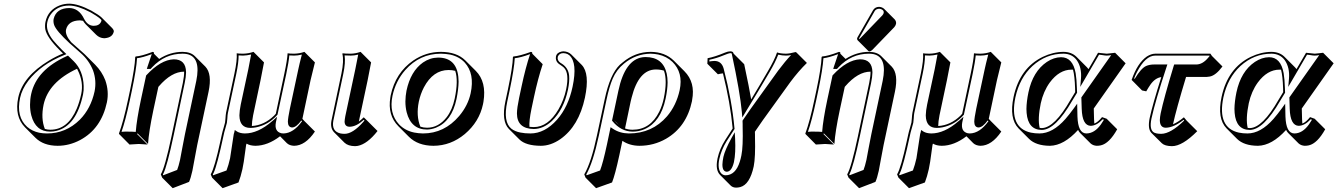

<svg xmlns="http://www.w3.org/2000/svg" viewBox="-20 -718 7195 1033"><path d="M319.3 -430.2 307.1 -441.9Q303.2 -445.8 301.8 -447.3Q231.4 -517.6 223.6 -561Q220.7 -580.1 224.6 -600.1Q238.3 -664.6 301.3 -689Q326.2 -698.2 352.5 -698.2Q400.4 -697.8 470.7 -661.1Q513.7 -636.7 526.4 -624L583 -567.4Q593.3 -556.2 592.3 -548.3Q585.4 -516.6 545.9 -512.7Q542.5 -512.2 540.5 -512.2Q515.6 -513.2 497.6 -530.8L440.9 -587.4Q432.6 -596.2 426.8 -606Q418 -607.9 410.2 -608.4Q346.7 -607.4 335 -557.6Q330.1 -529.3 362.8 -491.2L420.4 -439.9Q428.7 -432.6 435.5 -426.3L492.2 -369.6Q528.3 -333 546.4 -286.6Q567.4 -227.1 555.2 -167.5Q524.9 -25.9 411.6 35.2Q353 66.4 289.6 66.4Q213.9 65.9 170.9 23.4L114.3 -33.2Q57.1 -91.8 78.1 -192.9Q102.5 -307.1 243.7 -392.1Q280.8 -414.6 319.3 -430.2ZM221.2 -24.4Q234.9 -20 250.5 -20Q345.2 -20 393.1 -133.8Q407.7 -168.9 417 -211.9Q430.7 -276.4 397.9 -341.3Q396 -345.2 394.5 -348.1Q240.7 -276.4 214.4 -154.3Q199.2 -80.1 221.2 -24.4ZM371.6 -379.4 370.1 -380.9ZM339.4 -416 345.7 -418.9 377 -388.2Q427.2 -338.4 430.2 -255.4Q431.2 -231 426.8 -210Q391.1 -41.5 284.7 -14.2Q267.1 -9.8 250.5 -9.8Q171.4 -9.8 148.4 -97.2Q141.6 -124 141.6 -154.3Q141.6 -184.6 147.9 -212.9Q176.8 -342.8 339.4 -416ZM337.4 -426.8 323.2 -420.9Q199.7 -370.6 132.8 -284.2Q98.1 -238.8 87.9 -190.9Q66.4 -89.4 126 -35.6Q152.8 -12.2 190.9 -3.9Q210.9 0 232.9 0Q335 0 409.7 -74.2Q468.8 -134.3 488.8 -226.1Q500.5 -283.7 480.5 -339.4Q458.5 -394 414.1 -432.6L354 -485.8Q282.7 -552.2 271.5 -583Q265.6 -600.1 268.6 -616.2Q282.7 -674.3 353.5 -674.8Q404.8 -673.3 432.1 -617.2Q451.2 -579.6 483.9 -579.1Q513.2 -579.1 523.4 -600.1Q524.9 -604 525.9 -606.9Q527.8 -616.2 471.7 -648.9Q468.3 -650.9 465.8 -652.3Q397.5 -688 352.5 -688Q285.6 -688 251 -637.7Q238.8 -619.1 234.4 -598.1Q224.6 -552.2 266.6 -500.5Q284.7 -479 314 -449.2Z M970.7 -332.5Q902.8 -332.5 834.5 -253.4Q832.5 -251.5 832 -250.5L804.7 -123.5Q780.8 -10.3 776.4 56.6L720.2 0L717.3 2.9L773.9 59.6Q772 59.6 726.6 56.6L676.8 59.6L620.6 2.9L620.1 0Q644 -64.5 668.5 -180.2L680.2 -234.9Q705.6 -355 707.5 -411.1L710 -414.1Q741.7 -416.5 795.9 -437Q799.3 -438.5 801.3 -439Q805.2 -438.5 807.1 -437Q809.1 -433.6 808.1 -429.2L836.4 -400.9Q895.5 -439 962.4 -439Q1005.9 -438.5 1028.3 -416L1085 -359.4Q1122.1 -320.3 1102.1 -224.6L1041 62.5Q1035.2 89.4 1026.4 140.1Q1018.6 182.6 1015.1 200.7Q1006.3 240.7 997.1 260.7L909.2 294.4L852.5 237.8L845.2 220.2Q867.2 183.6 902.8 15.6Q903.8 10.7 904.8 5.9L963.9 -272.9Q971.2 -309.6 970.7 -332.5ZM793.5 -350.6 790.5 -347.2H770L773.9 -359.9Q793.5 -418.9 796.4 -426.8Q747.1 -408.2 717.3 -404.8Q713.9 -347.2 689.9 -232.9L678.2 -177.7Q654.8 -67.9 633.8 -8.8Q649.9 -10.3 669.9 -9.8Q693.8 -9.8 710.4 -8.3Q715.3 -73.7 738.3 -182.1L766.1 -311.5L767.6 -313.5Q844.2 -396 914.6 -398.9Q979.5 -398.9 981 -330.6Q981 -328.6 981 -327.1Q980.5 -303.7 973.6 -271L914.6 8.3Q878.9 176.8 858.4 216.8Q856.9 219.2 856.4 220.7L857.9 225.1L933.1 196.3Q940.9 176.8 948.7 142.1Q952.6 124 960 82Q969.2 30.8 975.1 3.9L1036.1 -283.2Q1062 -410.2 986.8 -426.8Q975.1 -429.2 962.4 -429.2Q867.7 -429.2 798.8 -356.4Q795.9 -353 793.5 -350.6Z M1335 -40Q1400.9 -43.9 1454.6 -95.7Q1460 -101.1 1463.9 -106L1509.8 -321.8Q1525.9 -397.9 1527.3 -431.2Q1539.6 -429.2 1562 -429.2Q1591.3 -429.7 1617.7 -439L1674.3 -382.3Q1674.3 -381.3 1650.9 -286.6L1606.9 -78.6L1617.7 -66.9L1674.3 -10.3Q1623 65.9 1562 66.4Q1537.6 65.4 1523.4 52.2L1486.8 15.1Q1420.4 65.9 1354 66.4Q1324.7 65.9 1306.6 54.7L1306.2 56.2Q1304.7 60.1 1304.2 61.5Q1302.7 68.4 1299.3 96.7Q1291.5 159.2 1284.2 192.4Q1275.4 231.9 1263.2 263.7L1177.7 294.4L1121.1 237.8L1113.8 220.2Q1134.8 184.6 1166 40Q1168.9 25.4 1173.3 6.8Q1176.3 -7.8 1183.1 -30.3Q1189 -49.3 1190.9 -59.1Q1191.9 -64 1192.9 -78.6Q1194.3 -101.6 1196.3 -111.8L1241.2 -321.8Q1256.8 -395.5 1253.4 -431.2Q1265.6 -429.2 1287.6 -429.2Q1316.9 -429.7 1343.8 -439L1400.4 -382.3Q1400.4 -381.3 1381.8 -286.6L1341.8 -97.7Q1335 -62.5 1335 -40ZM1585 -345.2Q1590.3 -371.1 1604 -424.3Q1582 -418.9 1562 -418.9Q1549.3 -418.9 1536.6 -419.9Q1533.7 -385.7 1520 -319.8L1473.1 -101.6L1471.7 -99.6Q1424.8 -46.4 1356.9 -32.7Q1341.3 -29.8 1327.1 -29.8Q1269.5 -29.8 1268.1 -95.7Q1268.1 -97.7 1268.1 -98.6Q1268.6 -122.6 1275.4 -156.2L1315.9 -345.2Q1321.3 -371.6 1331.1 -424.8Q1308.6 -419.4 1287.6 -418.9Q1275.4 -418.9 1263.7 -419.9Q1264.2 -382.3 1251 -319.8L1206.1 -109.9Q1204.1 -100.6 1203.1 -80.1Q1202.1 -63 1200.7 -57.1Q1198.2 -46.4 1192.4 -26.9Q1185.5 -3.9 1183.1 9.3Q1147.9 173.3 1129.4 211.9Q1127 216.8 1125 220.7L1126.5 225.1L1198.7 199.2Q1210 169.4 1217.8 133.8Q1220.2 122.6 1235.8 15.6Q1237.3 7.3 1237.8 2.9Q1238.8 -1.5 1240.2 -4.9L1243.2 -18.6L1255.4 -10.3Q1271.5 -0.5 1297.4 0Q1368.2 0 1443.4 -65.4Q1446.3 -67.9 1448.2 -69.3L1470.7 -89.8L1464.4 -60.1Q1455.1 -10.3 1494.1 -1Q1500 0 1505.4 0Q1559.1 -1.5 1605 -65.9L1601.1 -69.8Q1573.7 -32.2 1551.3 -32.2Q1529.3 -33.7 1528.8 -63Q1529.3 -83 1539.6 -133.3Z M1816.9 -321.8Q1831.5 -391.6 1821.8 -429.2L1824.2 -431.2Q1835.9 -429.2 1867.7 -429.2Q1893.1 -429.7 1919.9 -439L1976.6 -382.3Q1976.6 -381.3 1958 -286.6L1910.6 -64Q1923.3 -73.2 1937 -86.9L1954.6 -69.8L2011.2 -13.2Q1956.5 56.6 1904.8 66.9Q1897 68.4 1890.6 68.4Q1852.5 67.9 1833.5 49.8L1776.9 -6.8Q1755.4 -29.8 1763.7 -70.8ZM1826.7 -319.8 1773.4 -68.8Q1762.7 -11.2 1812 0Q1822.8 2 1834 2Q1877.9 2 1934.1 -61.5Q1938 -65.9 1940.9 -69.3L1937 -73.2Q1897 -36.6 1861.3 -36.1Q1835.9 -36.1 1834 -61.5Q1834 -63.5 1834 -64.5Q1834.5 -75.2 1837.9 -93.3L1891.6 -345.2Q1897 -370.1 1907.2 -424.3Q1886.7 -418.9 1867.7 -418.9Q1852.1 -418.9 1834 -419.9Q1839.8 -382.3 1826.7 -319.8Z M2082 -205.1Q2107.9 -326.7 2203.6 -392.6Q2272 -439 2352.5 -439Q2437 -438.5 2482.9 -393.6L2539.6 -336.9Q2598.6 -277.8 2581.1 -170.4Q2580.1 -163.6 2578.6 -157.2Q2558.6 -62.5 2480.5 3.4Q2405.3 65.9 2312 66.4Q2228.5 65.9 2180.2 18.1L2123.5 -38.6Q2064.5 -97.7 2080.1 -193.4Q2081.1 -199.7 2082 -205.1ZM2393.6 -341.3Q2310.1 -341.3 2260.7 -248Q2242.2 -212.4 2233.4 -171.4Q2217.8 -94.7 2241.7 -36.6Q2258.8 -30.8 2277.8 -30.8Q2338.9 -30.8 2383.3 -87.4Q2413.6 -127 2426.3 -187Q2446.8 -284.2 2429.2 -336.9Q2412.6 -341.3 2393.6 -341.3ZM2336.9 -408.2Q2434.6 -408.2 2445.8 -305.2Q2447.3 -292 2447.3 -278.8Q2446.8 -237.8 2436 -185.1Q2410.6 -65.4 2325.2 -30.8Q2300.8 -21.5 2277.8 -21Q2191.9 -21 2168 -113.8Q2161.1 -141.6 2161.1 -172.4Q2161.6 -202.1 2167 -230Q2189 -334.5 2255.9 -381.8Q2293.5 -407.7 2336.9 -408.2ZM2091.8 -203.1Q2071.8 -108.4 2127 -48.8Q2159.2 -15.1 2208.5 -4.9Q2231 -0.5 2255.4 0Q2370.6 0 2450.7 -94.2Q2498 -150.4 2512.2 -216.3Q2534.7 -321.8 2480.5 -381.3Q2450.2 -413.6 2401.9 -424.3Q2378.4 -428.7 2352.5 -429.2Q2238.3 -429.2 2160.2 -340.8Q2108.9 -282.2 2091.8 -203.1Z M2852.5 -194.3 2839.4 -132.3Q2825.7 -65.9 2828.6 -35.6Q2839.8 -34.2 2851.6 -34.2Q2928.7 -34.2 2984.9 -129.9Q3013.7 -179.7 3025.9 -236.8Q3043.9 -323.7 3014.2 -354Q3006.8 -360.8 2995.6 -368.2Q2985.8 -374.5 2981 -379.4Q2967.8 -394 2971.2 -414.1Q2975.6 -435.5 3002.4 -440.9Q3006.8 -441.9 3011.2 -441.9Q3036.6 -440.9 3053.2 -425.3L3109.9 -368.7Q3154.3 -322.3 3127 -192.4Q3094.2 -39.1 2994.6 30.8Q2942.9 66.4 2889.6 66.4Q2808.6 65.9 2774.4 32.2L2717.8 -24.4Q2676.8 -66.9 2699.2 -172.9L2712.4 -234.9Q2738.3 -357.9 2739.7 -411.1L2742.2 -414.1Q2776.4 -417 2836.4 -439Q2840.3 -438.5 2842.3 -437Q2844.2 -433.6 2843.8 -429.2L2899.9 -372.6Q2874 -295.4 2852.5 -194.3ZM2786.1 -252.9Q2807.6 -354 2832 -426.8Q2782.2 -408.2 2749.5 -404.8Q2746.6 -349.6 2722.2 -232.9L2709 -170.9Q2686 -61.5 2731.4 -25.4Q2750.5 -10.7 2779.8 -4.9Q2803.7 0 2833.5 0Q2911.1 0 2977.1 -74.2Q3037.6 -143.1 3060.5 -251Q3087.9 -380.4 3043.5 -420.4Q3033.7 -428.7 3022.5 -430.7Q3016.6 -431.6 3011.2 -432.1Q2990.7 -432.1 2982.4 -416Q2981.4 -413.6 2981 -412.1Q2976.6 -392.6 2996.6 -378.9Q2999 -377.4 3001 -376.5Q3038.1 -353.5 3042 -311Q3044.9 -279.8 3035.6 -234.9Q3012.7 -127.4 2948.7 -66.4Q2903.3 -24.4 2851.6 -23.9Q2761.7 -25.4 2761.2 -107.9Q2761.7 -137.7 2772.9 -190.9Z M3272.9 263.7 3187 294.4 3130.4 237.8 3123.5 220.2Q3161.1 155.8 3191.9 9.8L3233.4 -184.1Q3262.2 -319.3 3314.9 -369.6Q3321.8 -376 3330.6 -382.8Q3397.5 -438.5 3480.5 -439Q3557.6 -438.5 3605.5 -391.6L3662.1 -335Q3722.2 -274.9 3703.6 -179.2Q3703.1 -176.3 3703.1 -174.3Q3673.8 -35.2 3563 28.8Q3497.1 66.4 3419.9 66.4Q3366.7 65.9 3328.6 39.6L3312 117.7Q3289.1 223.6 3272.9 263.7ZM3310.1 -45.4 3283.7 -71.8Q3290.5 -63.5 3296.9 -57.1Q3303.7 -50.3 3310.1 -45.4ZM3342.8 -26.9Q3361.8 -20 3383.3 -20Q3479 -20 3527.3 -117.7Q3543 -149.9 3551.3 -189Q3571.3 -284.7 3552.2 -337.9Q3532.7 -344.2 3508.8 -344.2Q3416.5 -344.2 3378.4 -193.4Q3375.5 -182.1 3373 -171.4ZM3561 -187Q3534.7 -62.5 3448.7 -23.4Q3418 -9.8 3383.3 -9.8Q3320.8 -10.7 3275.9 -65.4L3272.9 -69.3L3307.1 -230Q3342.8 -397.9 3439 -410.2Q3445.8 -411.1 3452.6 -411.1Q3546.9 -411.1 3566.9 -322.3Q3571.8 -300.3 3571.8 -274.4Q3571.3 -235.4 3561 -187ZM3208.5 199.2Q3224.1 159.2 3245.6 59.1L3265.1 -33.7L3277.3 -25.4Q3314.5 -0.5 3363.3 0Q3488.8 0 3568.8 -92.3Q3618.7 -150.9 3636.7 -232.9Q3656.7 -326.7 3598.1 -384.8Q3566.4 -415 3521 -424.8Q3501.5 -428.7 3480.5 -429.2Q3400.4 -428.2 3336.9 -375.5Q3296.9 -342.8 3276.4 -294.9Q3257.8 -251 3243.2 -182.1L3201.7 12.2Q3170.4 157.2 3134.3 220.7L3136.2 225.1Z M3840.3 134.8Q3851.6 83 3881.3 36.1L3921.9 -26.9Q3909.2 -164.1 3869.6 -323.2Q3857.9 -322.3 3842.3 -318.4L3785.6 -375L3787.1 -404.8Q3826.2 -412.1 3880.9 -435.1Q3897 -441.9 3910.2 -441.9Q3918.9 -441.4 3922.9 -438Q3925.8 -434.1 3927.2 -429.2L3983.9 -372.6Q4011.2 -244.6 4021.5 -183.1Q4072.8 -268.1 4110.8 -334Q4147.5 -396 4160.6 -436Q4177.7 -429.7 4208.5 -429.2Q4230 -429.7 4260.3 -438L4264.6 -436L4321.3 -379.4Q4276.4 -335.9 4231.4 -275.4L4083.5 -70.3Q4062.5 -40.5 4041.5 -9.3Q4041.5 -4.4 4042 5.4Q4042.5 15.6 4042 20.5Q4044.9 128.4 4035.2 176.8Q4014.2 274.9 3962.4 288.6Q3951.2 291.5 3939.5 291.5Q3921.9 291 3911.1 280.3L3854.5 223.6Q3828.1 197.3 3839.8 138.2Q3840.3 135.7 3840.3 134.8ZM3850.1 137.2Q3838.9 190.4 3860.8 215.3Q3868.2 222.2 3875.5 224.1Q3879.4 224.6 3883.3 225.1Q3937.5 225.1 3960.4 151.4Q3965.3 136.2 3968.8 118.2Q3978.5 71.3 3975.6 -36.1Q3975.6 -41 3975.6 -50.3Q3975.1 -61 3975.1 -65.9V-68.8L3976.6 -71.3Q3998 -103.5 4019 -132.8L4166.5 -337.9Q4204.6 -388.7 4236.3 -421.9Q4221.7 -418.9 4208.5 -418.9Q4189.9 -418.9 4167 -423.8Q4151.4 -382.8 4119.6 -329.1Q4065.4 -236.3 3989.3 -111.8L3973.6 -85.9L3971.2 -116.2Q3961.9 -219.7 3917.5 -426.8Q3917 -427.7 3917 -429.2Q3916.5 -432.1 3910.2 -432.1Q3900.9 -432.1 3867.2 -418Q3835.4 -404.8 3796.9 -396.5L3796.4 -387.2Q3810.5 -389.6 3823.7 -390.1Q3862.3 -390.1 3873.5 -348.6Q3874 -347.2 3874 -346.7Q3918 -177.2 3931.6 -27.8L3932.1 -24.4L3889.6 41.5Q3860.8 87.9 3850.1 137.2ZM3916 23.9 3933.1 -6.3 3935.1 28.3Q3939 105.5 3928.7 154.3Q3916.5 205.1 3890.1 206.1Q3866.7 204.6 3866.7 167.5Q3867.2 149.4 3872.1 126Q3880.4 88.9 3916 23.9Z M4709.5 -681.2Q4726.1 -680.2 4736.8 -670.4L4793.5 -613.8Q4803.2 -602.5 4800.8 -589.4Q4797.9 -578.6 4791 -571.3L4672.9 -449.2Q4665 -441.9 4659.2 -441.4Q4653.8 -441.9 4650.9 -444.8L4594.2 -501.5Q4590.8 -505.9 4591.3 -511.2Q4592.3 -515.6 4595.7 -521L4677.7 -664.1Q4688.5 -680.7 4709.5 -681.2ZM4663.6 -332.5Q4595.7 -332.5 4527.3 -253.4Q4525.4 -251.5 4524.9 -250.5L4497.6 -123.5Q4473.6 -10.3 4469.2 56.6L4413.1 0L4410.2 2.9L4466.8 59.6Q4464.8 59.6 4419.4 56.6L4369.6 59.6L4313.5 2.9L4313 0Q4336.9 -64.5 4361.3 -180.2L4373 -234.9Q4398.4 -355 4400.4 -411.1L4402.8 -414.1Q4434.6 -416.5 4488.8 -437Q4492.2 -438.5 4494.1 -439Q4498 -438.5 4500 -437Q4502 -433.6 4501 -429.2L4529.3 -400.9Q4588.4 -439 4655.3 -439Q4698.7 -438.5 4721.2 -416L4777.8 -359.4Q4814.9 -320.3 4794.9 -224.6L4733.9 62.5Q4728 89.4 4719.2 140.1Q4711.4 182.6 4708 200.7Q4699.2 240.7 4689.9 260.7L4602.1 294.4L4545.4 237.8L4538.1 220.2Q4560.1 183.6 4595.7 15.6Q4596.7 10.7 4597.7 5.9L4656.7 -272.9Q4664.1 -309.6 4663.6 -332.5ZM4486.3 -350.6 4483.4 -347.2H4462.9L4466.8 -359.9Q4486.3 -418.9 4489.3 -426.8Q4439.9 -408.2 4410.2 -404.8Q4406.7 -347.2 4382.8 -232.9L4371.1 -177.7Q4347.7 -67.9 4326.7 -8.8Q4342.8 -10.3 4362.8 -9.8Q4386.7 -9.8 4403.3 -8.3Q4408.2 -73.7 4431.2 -182.1L4459 -311.5L4460.4 -313.5Q4537.1 -396 4607.4 -398.9Q4672.4 -398.9 4673.8 -330.6Q4673.8 -328.6 4673.8 -327.1Q4673.3 -303.7 4666.5 -271L4607.4 8.3Q4571.8 176.8 4551.3 216.8Q4549.8 219.2 4549.3 220.7L4550.8 225.1L4626 196.3Q4633.8 176.8 4641.6 142.1Q4645.5 124 4652.8 82Q4662.1 30.8 4668 3.9L4729 -283.2Q4754.9 -410.2 4679.7 -426.8Q4668 -429.2 4655.3 -429.2Q4560.5 -429.2 4491.7 -356.4Q4488.8 -353 4486.3 -350.6ZM4709.5 -670.9Q4693.4 -669.9 4686.5 -659.2L4604.5 -516.1Q4602.5 -512.2 4601.1 -508.8Q4601.1 -508.8 4601.1 -508.3L4602.5 -507.8Q4606 -509.8 4609.4 -513.2L4727.1 -635.3Q4731.9 -640.6 4734.4 -647.9Q4737.3 -662.6 4720.2 -668.9Q4714.4 -670.9 4709.5 -670.9Z M5027.8 -40Q5093.8 -43.9 5147.5 -95.7Q5152.8 -101.1 5156.7 -106L5202.6 -321.8Q5218.8 -397.9 5220.2 -431.2Q5232.4 -429.2 5254.9 -429.2Q5284.2 -429.7 5310.5 -439L5367.2 -382.3Q5367.2 -381.3 5343.8 -286.6L5299.8 -78.6L5310.5 -66.9L5367.2 -10.3Q5315.9 65.9 5254.9 66.4Q5230.5 65.4 5216.3 52.2L5179.7 15.1Q5113.3 65.9 5046.9 66.4Q5017.6 65.9 4999.5 54.7L4999 56.2Q4997.6 60.1 4997.1 61.5Q4995.6 68.4 4992.2 96.7Q4984.4 159.2 4977.1 192.4Q4968.3 231.9 4956.1 263.7L4870.6 294.4L4814 237.8L4806.6 220.2Q4827.6 184.6 4858.9 40Q4861.8 25.4 4866.2 6.8Q4869.1 -7.8 4876 -30.3Q4881.8 -49.3 4883.8 -59.1Q4884.8 -64 4885.7 -78.6Q4887.2 -101.6 4889.2 -111.8L4934.1 -321.8Q4949.7 -395.5 4946.3 -431.2Q4958.5 -429.2 4980.5 -429.2Q5009.8 -429.7 5036.6 -439L5093.3 -382.3Q5093.3 -381.3 5074.7 -286.6L5034.7 -97.7Q5027.8 -62.5 5027.8 -40ZM5277.8 -345.2Q5283.2 -371.1 5296.9 -424.3Q5274.9 -418.9 5254.9 -418.9Q5242.2 -418.9 5229.5 -419.9Q5226.6 -385.7 5212.9 -319.8L5166 -101.6L5164.6 -99.6Q5117.7 -46.4 5049.8 -32.7Q5034.2 -29.8 5020 -29.8Q4962.4 -29.8 4960.9 -95.7Q4960.9 -97.7 4960.9 -98.6Q4961.4 -122.6 4968.3 -156.2L5008.8 -345.2Q5014.2 -371.6 5023.9 -424.8Q5001.5 -419.4 4980.5 -418.9Q4968.3 -418.9 4956.5 -419.9Q4957 -382.3 4943.8 -319.8L4898.9 -109.9Q4897 -100.6 4896 -80.1Q4895 -63 4893.6 -57.1Q4891.1 -46.4 4885.3 -26.9Q4878.4 -3.9 4876 9.3Q4840.8 173.3 4822.3 211.9Q4819.8 216.8 4817.9 220.7L4819.3 225.1L4891.6 199.2Q4902.8 169.4 4910.6 133.8Q4913.1 122.6 4928.7 15.6Q4930.2 7.3 4930.7 2.9Q4931.6 -1.5 4933.1 -4.9L4936 -18.6L4948.2 -10.3Q4964.4 -0.5 4990.2 0Q5061 0 5136.2 -65.4Q5139.2 -67.9 5141.1 -69.3L5163.6 -89.8L5157.2 -60.1Q5147.9 -10.3 5187 -1Q5192.9 0 5198.2 0Q5252 -1.5 5297.9 -65.9L5293.9 -69.8Q5266.6 -32.2 5244.1 -32.2Q5222.2 -33.7 5221.7 -63Q5222.2 -83 5232.4 -133.3Z M5864.7 -134.3 5866.2 -76.7Q5866.7 -64 5867.7 -53.2Q5886.7 -60.1 5909.2 -87.9L5934.1 -79.1L5990.7 -22.5Q5948.2 53.7 5902.8 64Q5892.1 66.4 5880.9 66.4Q5860.8 65.4 5847.7 53.7L5791 -2.9Q5784.2 -10.3 5780.3 -19Q5704.1 64.9 5628.9 66.4Q5553.7 65.9 5516.6 29.3L5460 -27.3Q5408.7 -80.1 5433.1 -195.8Q5466.3 -351.6 5590.3 -412.1Q5645.5 -438.5 5701.7 -439Q5744.6 -438.5 5771 -413.1L5827.6 -356.4Q5832.5 -351.1 5836.4 -346.2L5887.7 -434.1Q5895 -434.1 5911.1 -431.6Q5927.2 -429.2 5934.6 -429.2Q5942.4 -429.2 5958.5 -431.6Q5973.1 -434.1 5979.5 -434.1L6036.1 -377.4ZM5764.6 -222.2 5764.2 -243.2Q5762.2 -309.6 5752.9 -343.3Q5748.5 -343.8 5745.1 -343.3Q5679.2 -343.3 5627.9 -273.9Q5593.8 -226.6 5579.6 -162.6Q5562 -78.6 5573.7 -29.8Q5580.1 -29.3 5585.4 -28.8Q5653.8 -30.8 5739.7 -181.2ZM5774.9 -219.2 5748.5 -175.8Q5658.7 -20 5585.4 -19Q5511.2 -19 5503.4 -110.4Q5502.4 -121.1 5502.4 -131.8Q5502.9 -171.4 5513.2 -221.2Q5537.1 -334 5612.3 -384.8Q5649.9 -409.7 5688.5 -410.2Q5751.5 -410.2 5767.1 -324.7Q5772.5 -293 5773.9 -243.2ZM5797.9 -193.8 5958.5 -421.4Q5942.9 -418.9 5934.6 -418.9Q5925.8 -418.9 5909.2 -421.9Q5898.4 -423.3 5893.1 -423.8L5792 -250.5L5795.9 -294.9Q5800.8 -355 5772.9 -394.5Q5747.6 -428.7 5701.7 -429.2Q5607.9 -429.2 5534.7 -362.8Q5465.8 -299.3 5442.9 -193.8Q5409.2 -30.3 5526.4 -4.4Q5547.9 0 5572.3 0Q5643.6 0 5712.4 -78.1Q5733.9 -103 5757.8 -135.7L5775.4 -160.2L5776.9 -91.3Q5779.8 -1 5824.2 0Q5868.7 0 5903.3 -48.8Q5911.6 -60.5 5919.4 -73.7L5912.6 -76.2Q5880.9 -42 5848.1 -41Q5802.7 -42.5 5799.8 -132.8Z M6195.3 -429.2H6492.2L6500.5 -417L6557.1 -360.4Q6521.5 -312.5 6489.3 -306.2Q6481 -304.7 6473.1 -304.2H6361.3Q6308.1 -128.4 6291 -49.3Q6318.4 -61 6349.6 -86.9L6364.7 -68.8L6421.4 -12.2Q6341.3 68.4 6285.2 68.4Q6247.1 67.9 6231 52.7L6174.3 -3.4Q6153.8 -25.9 6165.5 -83Q6181.6 -157.2 6228 -303.2Q6195.3 -298.8 6169.9 -263.2Q6160.2 -249.5 6147 -226.6L6124.5 -231.4L6068.4 -288.1Q6099.6 -378.9 6150.4 -414.1Q6173.3 -428.7 6195.3 -429.2ZM6195.3 -418.9Q6142.6 -418.9 6096.7 -329.6Q6087.9 -312.5 6081.5 -295.4L6085.4 -294.4Q6118.7 -350.1 6146 -362.8Q6164.6 -371.1 6190.4 -371.1H6260.7L6256.3 -357.9Q6196.3 -176.8 6175.3 -81.1Q6161.6 -16.6 6191.9 -3.4Q6197.3 -1.5 6203.6 0Q6213.9 2 6228.5 2Q6278.8 1 6351.1 -69.3L6348.1 -73.2Q6294.9 -31.7 6252.4 -30.8Q6221.2 -30.8 6220.2 -69.8Q6220.2 -71.8 6220.2 -73.2Q6220.7 -88.4 6224.6 -107.9Q6241.7 -189 6294.9 -363.8L6297.4 -371.1H6416.5Q6450.7 -371.1 6481.4 -408.7Q6484.9 -413.1 6488.3 -417L6486.8 -418.9Z M6983.9 -134.3 6985.4 -76.7Q6985.8 -64 6986.8 -53.2Q7005.9 -60.1 7028.3 -87.9L7053.2 -79.1L7109.9 -22.5Q7067.4 53.7 7022 64Q7011.2 66.4 7000 66.4Q6980 65.4 6966.8 53.7L6910.2 -2.9Q6903.3 -10.3 6899.4 -19Q6823.2 64.9 6748 66.4Q6672.9 65.9 6635.7 29.3L6579.1 -27.3Q6527.8 -80.1 6552.2 -195.8Q6585.4 -351.6 6709.5 -412.1Q6764.6 -438.5 6820.8 -439Q6863.8 -438.5 6890.1 -413.1L6946.8 -356.4Q6951.7 -351.1 6955.6 -346.2L7006.8 -434.1Q7014.2 -434.1 7030.3 -431.6Q7046.4 -429.2 7053.7 -429.2Q7061.5 -429.2 7077.6 -431.6Q7092.3 -434.1 7098.6 -434.1L7155.3 -377.4ZM6883.8 -222.2 6883.3 -243.2Q6881.3 -309.6 6872.1 -343.3Q6867.7 -343.8 6864.3 -343.3Q6798.3 -343.3 6747.1 -273.9Q6712.9 -226.6 6698.7 -162.6Q6681.2 -78.6 6692.9 -29.8Q6699.2 -29.3 6704.6 -28.8Q6772.9 -30.8 6858.9 -181.2ZM6894 -219.2 6867.7 -175.8Q6777.8 -20 6704.6 -19Q6630.4 -19 6622.6 -110.4Q6621.6 -121.1 6621.6 -131.8Q6622.1 -171.4 6632.3 -221.2Q6656.2 -334 6731.4 -384.8Q6769 -409.7 6807.6 -410.2Q6870.6 -410.2 6886.2 -324.7Q6891.6 -293 6893.1 -243.2ZM6917 -193.8 7077.6 -421.4Q7062 -418.9 7053.7 -418.9Q7044.9 -418.9 7028.3 -421.9Q7017.6 -423.3 7012.2 -423.8L6911.1 -250.5L6915 -294.9Q6919.9 -355 6892.1 -394.5Q6866.7 -428.7 6820.8 -429.2Q6727.1 -429.2 6653.8 -362.8Q6585 -299.3 6562 -193.8Q6528.3 -30.3 6645.5 -4.4Q6667 0 6691.4 0Q6762.7 0 6831.5 -78.1Q6853 -103 6877 -135.7L6894.5 -160.2L6896 -91.3Q6898.9 -1 6943.4 0Q6987.8 0 7022.5 -48.8Q7030.8 -60.5 7038.6 -73.7L7031.7 -76.2Q7000 -42 6967.3 -41Q6921.9 -42.5 6918.9 -132.8Z"/></svg>

Font: Linux Biolinum Shadow O
Style: Italic
Weight: 400
Italic angle: -12°
Designer: Philipp H. Poll
Foundry: Philipp H. Poll
Version: Version 0.6.2